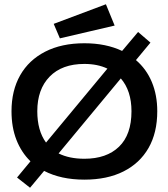

<svg xmlns="http://www.w3.org/2000/svg" viewBox="-20 -832 790 901"><path d="M121 49 60 1 123 -75Q80 -117 57 -176Q34 -235 34 -310Q34 -407 74.5 -478.5Q115 -550 192 -589.5Q269 -629 376 -629Q477 -629 553 -593L628 -682L686 -632L618 -550Q667 -508 692.5 -447Q718 -386 718 -310Q718 -209 677 -137.5Q636 -66 559.5 -27.5Q483 11 376 11Q266 11 187 -30ZM155 -310Q155 -219 196 -163L484 -510Q438 -532 376 -532Q271 -532 213 -472.5Q155 -413 155 -310ZM376 -87Q480 -87 538.5 -143.5Q597 -200 597 -310Q597 -406 547 -464L255 -112Q305 -87 376 -87ZM261 -652 232 -720 477 -812 518 -712Z"/></svg>

Font: Inconsolata ExtraExpanded
Style: Bold
Weight: 700
Width: 8
Monospace: yes
Designer: Raph Levien, Cyreal, Brenton Simpson
Foundry: Raph Levien, Cyreal, Google
Version: Version 3.100; ttfautohint (v1.8.4.7-5d5b)